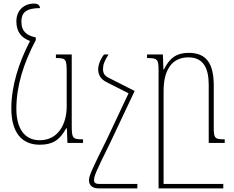

<svg xmlns="http://www.w3.org/2000/svg" viewBox="-20 -795 1301 1068"><path d="M201 10C272 10 312 -15 348 -81H352L355 0H442V-20C384 -20 379 -25 379 -97V-492H291V-472C346 -472 351 -468 351 -392V-202C351 -110 307 -15 201 -15C113 -15 71 -85 71 -190C71 -314 110 -442 179 -572V-587C130 -597 99 -619 99 -675C99 -722 122 -750 203 -750C200 -767 191 -775 169 -775C113 -775 71 -737 71 -676C71 -616 101 -584 147 -567C84 -446 43 -316 43 -192C43 -54 104 10 201 10Z M584 -492H559C538 -467 526 -431 526 -410C526 -377 542 -354 571 -339L695 -276L572 -15C489 152 475 183 475 208C475 240 499 253 530 253H744V228H531C509 228 503 219 503 207C504 183 510 167 593 -1L729 -289L585 -362C561 -374 553 -387 553 -412C553 -434 561 -458 584 -492Z M1169 -86V-318C1169 -443 1128 -501 1029 -501C964 -501 924 -474 892 -409H889L886 -492H798V-472C857 -472 862 -467 862 -398V253H1222V228H890V-290C890 -395 929 -476 1028 -476C1112 -476 1141 -414 1141 -324V0H1230V-20C1175 -20 1169 -25 1169 -86Z"/></svg>

Font: Noto Serif Armenian SemiCondensed Thin
Style: Regular
Weight: 100
Width: 4
Designer: Monotype Design Team
Foundry: Monotype Imaging Inc.
Version: Version 2.008